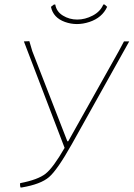

<svg xmlns="http://www.w3.org/2000/svg" viewBox="-20 -818 588 844"><path d="M440 -798 451 -788Q429 -740 373 -721.5Q317 -703 265.5 -721.5Q214 -740 204 -788L217 -798H223Q228 -767 256.5 -749.5Q285 -732 319.5 -732Q354 -732 387.5 -749.5Q421 -767 434 -798ZM68 -10 69 -13Q147 -28 180.5 -54.5Q214 -81 264 -168L85 -636L109 -637L122 -593L276 -197H280L502 -593L525 -636H548L295 -183Q232 -71 195.5 -39.5Q159 -8 76 6H70Q68 0 68 -10Z"/></svg>

Font: Alegreya Sans SC Thin
Style: Italic
Weight: 100
Italic angle: -7°
Designer: Juan Pablo del Peral
Foundry: Huerta Tipografica
Version: Version 2.007